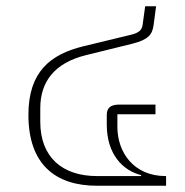

<svg xmlns="http://www.w3.org/2000/svg" viewBox="-20 -595 592 615"><path d="M291 0H512V-31H511C408 -31 356 -107 356 -189V-229H478V-260H362C333 -260 322 -248 322 -227V-196C322 -101 373 -49 432 -34V-31H291C179 -31 109 -92 109 -205V-248C109 -334 155 -393 254 -418L404 -455C455 -468 468 -484 472 -515L480 -575H445L437 -517C435 -498 424 -490 401 -484L248 -447C141 -421 71 -365 71 -227C71 -70 156 0 291 0Z"/></svg>

Font: IBM Plex Thai ExtraLight
Style: Regular
Weight: 200
Designer: Mike Abbink, Paul van der Laan, Pieter van Rosmalen, Ben Mitchell, Mark Frömberg
Foundry: Bold Monday
Version: Version 1.0